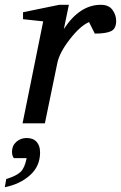

<svg xmlns="http://www.w3.org/2000/svg" viewBox="-75 -514 504 800"><path d="M409 -427Q409 -394 387.5 -384Q366 -374 320 -374L296 -422Q259 -406 216 -350.5Q173 -295 164 -252L112 0H19L105 -425L21 -434V-463L172 -494H212L191 -393Q257 -494 345 -494Q378 -494 393.5 -473Q409 -452 409 -427ZM92 121Q92 179 49.5 216.5Q7 254 -55 266L-49 232Q-7 219 10.5 202.5Q28 186 36 145H-17Q-25 136 -25 118Q-25 93 -7 77Q11 61 36 61Q63 61 77.5 77Q92 93 92 121Z"/></svg>

Font: Veleka
Style: Italic
Weight: 400
Italic angle: -12°
Designer: Stefan Peev, Context Ltd, 2016; SIL International, 1997-2014.
Foundry: Stefan Peev, Context Ltd, 2016
Version: Version 1.000